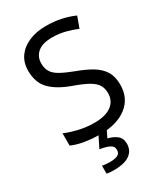

<svg xmlns="http://www.w3.org/2000/svg" viewBox="-232 -824 1012 1164"><g transform="rotate(-30 274.5 -242.0)"><path d="M502 -191Q502 -96 433 -43Q364 10 247 10Q187 10 136 1Q85 -8 51 -24V-110Q87 -94 140.5 -81Q194 -68 251 -68Q331 -68 371.5 -99Q412 -130 412 -183Q412 -218 397 -242Q382 -266 345.5 -286.5Q309 -307 244 -330Q153 -363 106.5 -411Q60 -459 60 -542Q60 -599 89 -639.5Q118 -680 169.5 -702Q221 -724 288 -724Q347 -724 396 -713Q445 -702 485 -684L457 -607Q420 -623 376.5 -634Q333 -645 286 -645Q219 -645 185 -616.5Q151 -588 151 -541Q151 -505 166 -481Q181 -457 215 -438Q249 -419 307 -397Q370 -374 413.5 -347.5Q457 -321 479.5 -284Q502 -247 502 -191ZM358 139Q358 187 321 213.5Q284 240 210 240Q178 240 160 235V180Q169 182 184 183.5Q199 185 213 185Q249 185 268 175.5Q287 166 287 141Q287 115 260.5 103Q234 91 196 86L239 0H297L271 53Q307 61 332.5 81Q358 101 358 139Z"/></g></svg>

Font: Noto Sans IKEA
Style: Regular
Weight: 400
Designer: Monotype Design Team
Foundry: Monotype Imaging Inc.
Version: Version 2.001